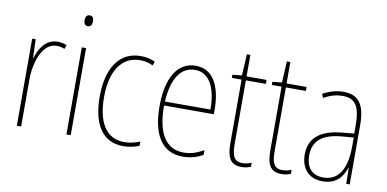

<svg xmlns="http://www.w3.org/2000/svg" viewBox="-70 -929 2306 1144"><g transform="rotate(10 1082.5 -356.5)"><path d="M229 -535C157 -535 121 -470 104 -414H102L98 -527H77V0H103V-283C103 -394 145 -510 229 -510C248 -510 264 -505 277 -500L285 -524C268 -532 248 -535 229 -535Z M391 -723C371 -723 365 -706 365 -690C365 -672 372 -657 390 -657C408 -657 416 -671 416 -691C416 -707 411 -723 391 -723ZM403 -527H377V0H403Z M721 10C756 10 793 2 818 -9V-35C789 -22 755 -15 723 -15C607 -15 559 -117 559 -258C559 -422 626 -512 733 -512C760 -512 787 -507 811 -494L820 -518C794 -531 766 -537 732 -537C608 -537 533 -435 533 -258C533 -97 591 10 721 10Z M1066 -537C949 -537 894 -423 894 -263C894 -97 951 10 1082 10C1130 10 1168 -2 1203 -22V-51C1160 -26 1125 -15 1082 -15C974 -15 919 -106 920 -271H1221V-298C1221 -424 1180 -537 1066 -537ZM1066 -512C1157 -512 1197 -417 1196 -295H921C929 -440 983 -512 1066 -512Z M1438 -14C1387 -14 1374 -49 1374 -119V-503H1495V-527H1374V-657H1353L1346 -528L1289 -522V-503H1348V-120C1348 -37 1366 10 1437 10C1461 10 1477 5 1493 -1V-26C1479 -19 1459 -14 1438 -14Z M1680 -14C1629 -14 1616 -49 1616 -119V-503H1737V-527H1616V-657H1595L1588 -528L1531 -522V-503H1590V-120C1590 -37 1608 10 1679 10C1703 10 1719 5 1735 -1V-26C1721 -19 1701 -14 1680 -14Z M1958 -537C1917 -537 1873 -524 1835 -503L1845 -480C1888 -504 1925 -512 1958 -512C2033 -512 2065 -471 2065 -351V-303L1992 -296C1868 -284 1796 -234 1796 -129C1796 -53 1837 10 1927 10C2013 10 2049 -43 2066 -96H2068L2070 0H2091V-356C2091 -486 2050 -537 1958 -537ZM1992 -273 2066 -279V-220C2065 -98 2026 -13 1927 -13C1861 -13 1823 -55 1823 -129C1823 -219 1882 -263 1992 -273Z"/></g></svg>

Font: Noto Sans Thai Looped Condensed Thin
Style: Regular
Weight: 100
Width: 3
Designer: Sasikarn Vongin, Ben Mitchell
Foundry: The Fontpad Ltd
Version: Version 1.001